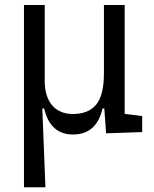

<svg xmlns="http://www.w3.org/2000/svg" viewBox="-20 -538 626 782"><path d="M277.3 9.8Q184.6 9.8 159.7 -96.2H152.3L165 224.6H77.6V-517.6H162.1V-210Q162.1 -144.5 192.4 -109.1Q222.7 -73.7 277.3 -73.7Q339.8 -73.7 371.6 -111.8Q403.3 -149.9 403.3 -239.3V-517.6H487.8V-74.2L559.1 -65.4V0L412.1 4.9L404.8 -96.2H397.5Q373.5 9.8 277.3 9.8Z"/></svg>

Font: Cascadia Mono NF SemiLight
Style: Regular
Weight: 350
Monospace: yes
Designer: Aaron Bell
Foundry: Saja Typeworks
Version: Version 2404.023; ttfautohint (v1.8.4)